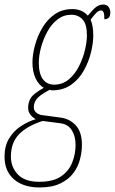

<svg xmlns="http://www.w3.org/2000/svg" viewBox="-69 -586 506 846"><path d="M105 240Q34 240 -7.5 204Q-49 168 -49 104Q-49 57 -29 24Q-9 -9 23 -30Q55 -51 89 -61Q76 -67 65.5 -80Q55 -93 55 -111Q55 -136 67 -155Q79 -174 124 -199Q101 -212 87.5 -241.5Q74 -271 74 -310Q74 -345 85 -386Q96 -427 117.5 -463.5Q139 -500 172 -523Q205 -546 250 -546Q270 -546 287.5 -539Q305 -532 318 -517Q339 -543 353.5 -554.5Q368 -566 387 -566Q401 -566 409 -556Q417 -546 417 -531Q417 -514 409.5 -507.5Q402 -501 391 -501Q391 -525 387 -532.5Q383 -540 376 -540Q367 -540 357 -531Q347 -522 330 -499Q336 -487 339 -468.5Q342 -450 342 -430Q342 -397 332 -355.5Q322 -314 300.5 -275.5Q279 -237 244.5 -212.5Q210 -188 161 -188Q157 -188 149 -190Q103 -165 91.5 -148.5Q80 -132 80 -113Q80 -99 90.5 -90Q101 -81 115 -79L197 -68Q238 -63 265 -33.5Q292 -4 292 52Q292 83 283.5 116Q275 149 254 177Q233 205 196.5 222.5Q160 240 105 240ZM169 -213Q207 -213 234.5 -236.5Q262 -260 279.5 -295Q297 -330 305.5 -366.5Q314 -403 314 -430Q314 -479 295 -500Q276 -521 245 -521Q211 -521 184 -500Q157 -479 139 -445.5Q121 -412 111.5 -376Q102 -340 102 -310Q102 -261 120 -237Q138 -213 169 -213ZM104 215Q165 215 199.5 191.5Q234 168 249 130.5Q264 93 264 52Q264 15 247.5 -12Q231 -39 196 -43L119 -53Q52 -32 15.5 5Q-21 42 -21 104Q-21 150 9.5 182.5Q40 215 104 215Z"/></svg>

Font: Noto Serif ExtraCondensed Thin
Style: Italic
Weight: 100
Width: 2
Italic angle: -12°
Designer: Monotype Design Team
Foundry: Monotype Imaging Inc.
Version: Version 2.013